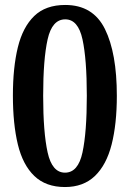

<svg xmlns="http://www.w3.org/2000/svg" viewBox="-20 -744 524 774"><path d="M242 10Q165 10 118.5 -34.5Q72 -79 52 -161.5Q32 -244 32 -359Q32 -472 52 -553.5Q72 -635 118 -679.5Q164 -724 243 -724Q355 -724 403 -627Q451 -530 451 -358Q451 -244 430 -161.5Q409 -79 362.5 -34.5Q316 10 242 10ZM242 -48Q295 -48 312.5 -129.5Q330 -211 330 -358Q330 -505 312.5 -585.5Q295 -666 243 -666Q190 -666 172 -585.5Q154 -505 154 -358Q154 -211 172 -129.5Q190 -48 242 -48Z"/></svg>

Font: Noto Serif Lao Condensed SemiBold
Style: Regular
Weight: 600
Width: 3
Designer: Monotype Design Team
Foundry: Monotype Imaging Inc.
Version: Version 2.003; ttfautohint (v1.8.4.7-5d5b)